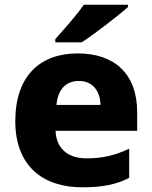

<svg xmlns="http://www.w3.org/2000/svg" viewBox="-20 -786 647 816"><path d="M524 -756V-766H336C306 -721 248 -657 215 -620V-606H327C380 -640 481 -718 524 -756ZM310 -559C152 -559 45 -465 45 -271C45 -78 165 10 329 10C420 10 476 -3 529 -30V-154C469 -126 417 -113 348 -113C264 -113 219 -159 216 -230H563V-309C563 -473 466 -559 310 -559ZM315 -442C375 -442 406 -398 407 -340H220C226 -408 262 -442 315 -442Z"/></svg>

Font: Noto Sans Myanmar UI ExtraBold
Style: Regular
Weight: 800
Designer: Monotype Design Team
Foundry: Monotype Imaging Inc.
Version: Version 2.103